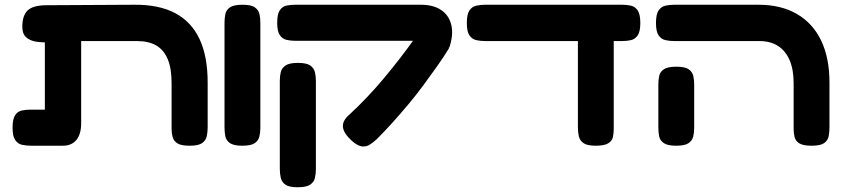

<svg xmlns="http://www.w3.org/2000/svg" viewBox="-20 -605 3548 809"><path d="M110 9Q90 9 72.5 5Q55 1 44 -15Q33 -31 33 -67Q33 -104 44 -120Q55 -136 72.5 -139.5Q90 -143 109 -143H169V-483L264 -434Q228 -430 193.5 -427.5Q159 -425 132 -429.5Q105 -434 89.5 -448.5Q74 -463 74 -492Q74 -540 97 -561.5Q120 -583 177 -583L545 -585Q649 -586 717.5 -550Q786 -514 820.5 -441Q855 -368 855 -257V-68Q855 -48 851 -30.5Q847 -13 831.5 -2Q816 9 779 9Q743 9 727.5 -1Q712 -11 707.5 -27.5Q703 -44 703 -61V-255Q703 -316 687 -355Q671 -394 639 -413Q607 -432 557 -432H322V-86Q322 -40 302 -15.5Q282 9 245 9Z M1001 9Q965 9 949 -2Q933 -13 929.5 -30.5Q926 -48 926 -67V-509Q926 -528 929.5 -545.5Q933 -563 949 -574Q965 -585 1002 -585Q1039 -585 1054.5 -573.5Q1070 -562 1073.5 -544.5Q1077 -527 1077 -508V-66Q1077 -47 1073 -30Q1069 -13 1053.5 -2Q1038 9 1001 9Z M1462 -12Q1428 -43 1425 -69.5Q1422 -96 1452 -122Q1489 -156 1526.5 -195.5Q1564 -235 1599 -277Q1634 -319 1666.5 -361Q1699 -403 1727 -443Q1755 -483 1778 -518L1872 -402Q1851 -367 1823 -327.5Q1795 -288 1764 -246Q1733 -204 1699.5 -164Q1666 -124 1632.5 -87Q1599 -50 1568 -19Q1555 -7 1539.5 3.5Q1524 14 1505.5 12Q1487 10 1462 -12ZM1234 184Q1198 184 1182.5 173Q1167 162 1163 144Q1159 126 1159 107V-265Q1159 -284 1163 -301Q1167 -318 1183 -329Q1199 -340 1235 -340Q1272 -340 1287.5 -329Q1303 -318 1307 -300.5Q1311 -283 1311 -264V108Q1311 127 1307 144.5Q1303 162 1287 173Q1271 184 1234 184ZM1873 -404 1744 -433H1688H1225Q1205 -433 1187.5 -437Q1170 -441 1159 -457Q1148 -473 1148 -509Q1148 -546 1159 -562Q1170 -578 1187.5 -581.5Q1205 -585 1224 -585H1753Q1807 -585 1840 -562Q1873 -539 1882 -498Q1891 -457 1873 -404Z M2024 -432Q2004 -432 1986.5 -436Q1969 -440 1958 -456Q1947 -472 1947 -508Q1947 -545 1958 -561Q1969 -577 1986.5 -581Q2004 -585 2023 -585H2602Q2622 -585 2639 -581Q2656 -577 2667 -561Q2678 -545 2678 -508Q2678 -472 2667 -456Q2656 -440 2639 -436Q2622 -432 2601 -432ZM2490 9Q2454 9 2438.5 -2Q2423 -13 2419 -30.5Q2415 -48 2415 -68V-469L2566 -456V-61Q2566 -44 2562.5 -27.5Q2559 -11 2542.5 -1Q2526 9 2490 9Z M3400 9Q3364 9 3348 -1Q3332 -11 3328 -27.5Q3324 -44 3324 -61V-255Q3324 -312 3307 -351.5Q3290 -391 3258 -411.5Q3226 -432 3179 -432H2821Q2801 -432 2783.5 -436Q2766 -440 2755 -456Q2744 -472 2744 -508Q2744 -545 2755 -561Q2766 -577 2783.5 -581Q2801 -585 2820 -585H3176Q3271 -585 3338 -546Q3405 -507 3440 -434Q3475 -361 3475 -257V-68Q3475 -48 3471.5 -30.5Q3468 -13 3452.5 -2Q3437 9 3400 9ZM2829 9Q2793 9 2777 -2Q2761 -13 2757.5 -30.5Q2754 -48 2754 -67V-249Q2754 -268 2757.5 -285Q2761 -302 2777 -313Q2793 -324 2830 -324Q2867 -324 2882.5 -312.5Q2898 -301 2901.5 -284Q2905 -267 2905 -248V-66Q2905 -47 2901 -30Q2897 -13 2881.5 -2Q2866 9 2829 9Z"/></svg>

Font: Fredoka Expanded SemiBold
Style: Regular
Weight: 600
Width: 7
Designer: Ben Nathan
Foundry: Milena B. Brandão, Ben Nathan
Version: Version 2.001